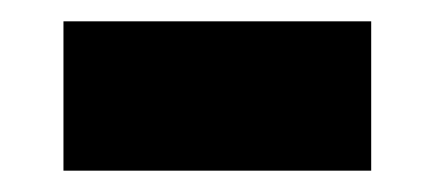

<svg xmlns="http://www.w3.org/2000/svg" viewBox="-20 -344 408 180"><path d="M39.5 -184V-324H328V-184Z"/></svg>

Font: Anek Latin ExtraBold
Style: Regular
Weight: 800
Designer: Yesha Goshar
Foundry: Ek Type
Version: Version 1.003